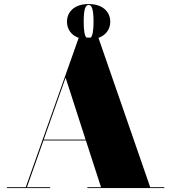

<svg xmlns="http://www.w3.org/2000/svg" viewBox="-20 -956 870 976"><path d="M15 -4.5V0H235V-4.5H117L201 -242H416.5L493.5 -4.5H424V0H815V-4.5H743.5L480.5 -763.5C519.5 -777.5 540.5 -808.5 540.5 -845.5C540.5 -896.5 501.5 -935.5 430.5 -935.5C359 -935.5 320.5 -896.5 320.5 -845.5C320.5 -808.5 341 -777.5 380 -763.5L111 -4.5ZM405.5 -845.5C405.5 -906 413.5 -931 430.5 -931C447.5 -931 455.5 -906 455.5 -845.5C455.5 -800 450.5 -774.5 441.5 -765H419.5C410 -774.5 405.5 -800 405.5 -845.5ZM313.5 -561 415 -246.5H202.5Z"/></svg>

Font: Bodoni* 36pt Fatface
Style: Regular
Weight: 900
Version: Version 2.3